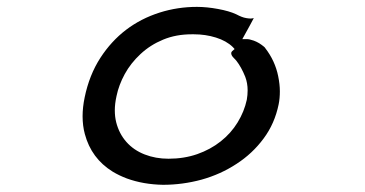

<svg xmlns="http://www.w3.org/2000/svg" viewBox="-20 -483 1040 547"><path d="M702.6 -430.7Q702.6 -431.2 702.1 -431.6Q699.2 -430.2 694.1 -430.2Q689 -430.2 681.9 -431.4Q674.8 -432.6 668.5 -435.1Q662.1 -437.5 652.8 -442.4Q632.8 -451.7 600.8 -457.5Q568.8 -463.4 541 -463.4Q486.3 -463.4 435.1 -447.3Q327.6 -413.1 266.1 -318.4Q234.4 -269.5 221.2 -205.6Q215.3 -177.2 215.3 -151.9Q215.3 -124.5 221.7 -101.1Q240.2 -31.7 300.8 5.9Q319.3 17.1 341.3 25.4Q388.2 42.5 444.3 43.5Q500 43.5 554.2 28.8Q608.4 13.7 653.8 -16.1Q699.2 -45.4 731 -88.4Q762.7 -130.9 773.9 -186Q777.3 -202.6 777.3 -222.7Q777.3 -242.7 772.5 -266.1Q763.7 -309.6 735.8 -345.7Q735.4 -347.2 731.9 -350.1Q728.5 -353 725.3 -355.2Q722.2 -357.4 718.3 -359.9Q710.9 -364.3 703.1 -367.2Q690.9 -371.6 682.6 -371.6H670.4Q687 -401.9 691.9 -410.6Q699.7 -424.8 702.6 -430.7ZM685.5 -225.6Q685.5 -212.4 683.1 -198.7Q675.8 -165 657 -134.3Q638.2 -103.5 608.9 -80.3Q579.6 -57.1 542 -43.9Q504.4 -30.8 460 -30.8Q423.3 -30.8 392.1 -43Q360.8 -55.2 340.1 -78.6Q319.3 -102.1 311 -134.8Q307.1 -150.4 307.1 -168.9Q307.1 -187.5 312 -209.5Q318.4 -240.7 335.4 -272Q352.5 -303.2 380.4 -329.1Q408.2 -355 444.8 -370.1Q481.4 -385.3 526.4 -385.3Q529.3 -385.3 532.2 -385.3Q565.4 -385.3 595.2 -376Q625 -366.7 643.1 -349.1L648.4 -343.3Q641.6 -337.4 641.1 -336.9Q638.7 -334.5 638.7 -331.5Q638.7 -324.7 646.5 -317.4L653.3 -310.1Q667.5 -292 678.7 -264.2Q685.5 -246.1 685.5 -225.6Z"/></svg>

Font: Bakudai
Style: ExtraLight
Weight: 200
Version: Version 1.48